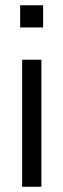

<svg xmlns="http://www.w3.org/2000/svg" viewBox="-20 -715 243 735"><path d="M57.2 -610V-694.8H145.1V-610ZM64.8 0V-486.3H138.5V0Z"/></svg>

Font: Nunito Sans 12pt ExtraLight Condensed
Style: Regular
Weight: 200
Width: 3
Version: Version 3.101;gftools[0.9.27]